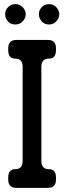

<svg xmlns="http://www.w3.org/2000/svg" viewBox="-20 -904 312 933"><path d="M60 9H212Q252 9 252 -31V-42Q252 -82 217 -82Q181 -82 181 -122V-579Q181 -619 217 -619Q252 -619 252 -659V-670Q252 -710 212 -710H60Q20 -710 20 -670V-659Q20 -619 55 -619Q90 -619 90 -579V-122Q90 -82 55 -82Q20 -82 20 -42V-31Q20 9 60 9ZM55 -785Q76 -785 90.5 -800.5Q105 -816 105 -835Q105 -853 91 -868.5Q77 -884 55 -884Q34 -884 19.5 -869.5Q5 -855 5 -835Q5 -815 18.5 -800Q32 -785 55 -785ZM218 -785Q239 -785 253.5 -800.5Q268 -816 268 -835Q268 -853 254 -868.5Q240 -884 218 -884Q197 -884 183 -869.5Q169 -855 169 -835Q169 -816 182.5 -800.5Q196 -785 218 -785Z"/></svg>

Font: WDXL Lubrifont TC
Style: Regular
Weight: 400
Designer: [WDXL Lubrifont] Copyright 2020-2022 (c) NightFurySL2001, Skr-ZERO; [ZCOOL QingKe HuangYou] Copyright 2018-2022 (c) The 
Version: Version 2.001;hotconv 1.1.1;makeotfexe 2.6.0